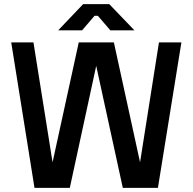

<svg xmlns="http://www.w3.org/2000/svg" viewBox="-20 -904 927 924"><path d="M146 0H316L443 -587L571 0H740L853 -700H745L654 -123L528 -700H359L233 -123L141 -700H34ZM260 -758H375L435 -828H451L511 -758H627L506 -884H380Z"/></svg>

Font: Meta Space Medium
Style: Regular
Weight: 500
Designer: Meta Pool / Florian Karsten
Foundry: Meta Pool / Florian Karsten
Version: Version 2.000;Glyphs 3.1.1 (3137)